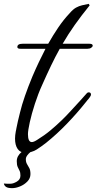

<svg xmlns="http://www.w3.org/2000/svg" viewBox="-97 -611 501 996"><path d="M33 181Q8 181 -5.5 161.5Q-19 142 -19 108Q-19 100 -18 90Q-17 80 -15 70Q-14 68 -13.5 63.5Q-13 59 -12 55Q-9 40 -4 17Q1 -6 7 -28Q16 -66 32.5 -113.5Q49 -161 71 -214Q88 -254 105 -289.5Q122 -325 139 -358H9Q-7 -358 -7 -367Q-7 -384 20 -384H153Q178 -428 205 -468Q232 -508 264 -542Q282 -563 297.5 -571.5Q313 -580 328.5 -583.5Q344 -587 363 -591L368 -583Q325 -530 291 -482Q257 -434 228 -384H367Q384 -384 384 -374Q384 -369 376.5 -363.5Q369 -358 357 -358H213Q190 -317 168 -271Q146 -225 122 -171Q101 -125 84 -72.5Q67 -20 57.5 23Q48 66 48 85Q48 126 68 126Q78 126 95 115Q134 91 164.5 65.5Q195 40 223 13Q243 -6 270 -35.5Q297 -65 320 -90Q325 -95 329 -100Q333 -105 337 -109L354 -128Q358 -132 363 -132Q375 -132 375 -120Q375 -115 369 -107Q363 -98 357 -92L345 -77Q302 -23 250 31Q198 85 142 130Q119 148 93.5 164.5Q68 181 33 181ZM-34 365Q-56 365 -65.5 358.5Q-75 352 -77 341Q-72 342 -62 342Q-52 342 -42 342Q-28 342 -9.5 331Q9 320 9 300Q9 284 4.5 275Q0 266 -5 255.5Q-10 245 -10 225Q-10 198 15.5 177Q41 156 71 156Q75 156 80.5 159Q86 162 86 168Q66 171 51.5 186.5Q37 202 37 214Q37 230 43 240Q49 250 55 261Q61 272 61 292Q61 314 45 330.5Q29 347 7 356Q-15 365 -34 365Z"/></svg>

Font: Birthstone Bounce Medium
Style: Regular
Weight: 500
Designer: Robert E. Leuschke
Foundry: Rob Leuschke
Version: Version 1.010; ttfautohint (v1.8.3)